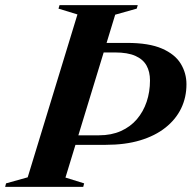

<svg xmlns="http://www.w3.org/2000/svg" viewBox="-61 -725 744 745"><path d="M323.5 -200Q371 -200 408 -216.5Q445 -233 470 -262.2Q495 -291.5 508 -330Q521 -368.5 521 -413Q521 -446.5 507.5 -470.8Q494 -495 464.2 -508.2Q434.5 -521.5 385 -521.5H253L270.5 -558.5H432.5Q517 -558.5 567.5 -536.5Q618 -514.5 640.2 -478Q662.5 -441.5 662.5 -398Q662.5 -347 641.8 -304.2Q621 -261.5 581 -229.8Q541 -198 483 -180.5Q425 -163 349.5 -163H148.5L157.5 -200ZM239.5 -669 166 -691.5 170 -705H473.5L469.5 -691.5L386 -668L193 -36L265.5 -13.5L262 0H-41L-37.5 -13.5L46.5 -37Z"/></svg>

Font: Newsreader 60pt SemiBold
Style: Italic
Weight: 600
Italic angle: -17°
Designer: Hugues Gentile
Foundry: Production Type
Version: Version 1.003